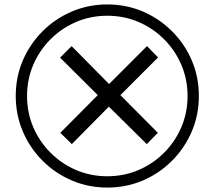

<svg xmlns="http://www.w3.org/2000/svg" viewBox="-20 -782 968 866"><path d="M304 -132 252 -183 421 -353 251 -522 303 -574 472 -403 643 -574 693 -523 523 -353 692 -183 642 -132 471 -301ZM464 64Q379 64 304 32Q229 0 172 -57Q115 -114 83 -189Q51 -264 51 -349Q51 -435 83 -509.5Q115 -584 172 -641Q229 -698 304 -730Q379 -762 464 -762Q550 -762 624.5 -730Q699 -698 756 -641Q813 -584 845 -509.5Q877 -435 877 -349Q877 -264 845 -189Q813 -114 756 -57Q699 0 624.5 32Q550 64 464 64ZM464 13Q539 13 604.5 -15Q670 -43 720 -93Q770 -143 798 -208.5Q826 -274 826 -349Q826 -424 798 -489.5Q770 -555 720 -605Q670 -655 604.5 -683Q539 -711 464 -711Q389 -711 323.5 -683Q258 -655 208 -605Q158 -555 130 -489.5Q102 -424 102 -349Q102 -274 130 -208.5Q158 -143 208 -93Q258 -43 323.5 -15Q389 13 464 13Z"/></svg>

Font: hexbangla15
Style: Regular
Weight: 400
Designer: Jelle Bosma - Monotype Design Team
Foundry: Monotype Imaging Inc.
Version: Version 2.006